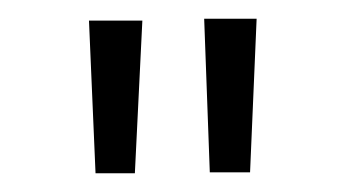

<svg xmlns="http://www.w3.org/2000/svg" viewBox="-20 -796 369 205"><path d="M124 -611H82L75 -774H132ZM247 -612H204L198 -776H254Z"/></svg>

Font: SUITE Light
Style: Regular
Weight: 300
Designer: Sun
Foundry: Sun
Version: Version 2.040